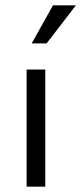

<svg xmlns="http://www.w3.org/2000/svg" viewBox="-20 -701 305 721"><path d="M150 0H80V-440H150ZM265 -681 155 -538H99L179 -681Z"/></svg>

Font: Puffins on Iceburgs
Style: Regular
Weight: 400
Version: Version 1.0